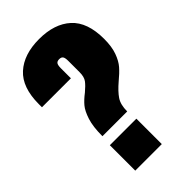

<svg xmlns="http://www.w3.org/2000/svg" viewBox="-219 -776 844 844"><g transform="rotate(-45 203.0 -354.0)"><path d="M226 -550Q226 -568 221 -575.5Q216 -583 203 -583Q190 -583 185 -575.5Q180 -568 180 -550V-487H0V-506Q0 -610 54 -659Q108 -708 203 -708Q298 -708 352 -659Q406 -610 406 -506Q406 -458 394 -425Q382 -392 364.5 -372Q347 -352 319 -329Q285 -300 268.5 -275.5Q252 -251 252 -209H98Q98 -268 110 -305Q122 -342 138 -361Q154 -380 179 -399Q203 -419 214.5 -434.5Q226 -450 226 -479ZM258 -158V0H93V-158Z"/></g></svg>

Font: FFF_AZADLIQ Black
Style: Regular
Weight: 900
Designer: bBox Type GmbH
Foundry: bBox Type GmbH
Version: Version 1.001